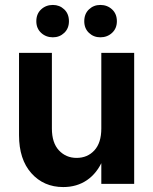

<svg xmlns="http://www.w3.org/2000/svg" viewBox="-20 -744 620 777"><path d="M236 13Q157 13 107 -43Q57 -99 57 -197V-530H190V-224Q190 -166 218.5 -135.5Q247 -105 290 -105Q334 -105 362 -135.5Q390 -166 390 -224H419Q419 -150 396 -96.5Q373 -43 332 -15Q291 13 236 13ZM390 0V-530H523V0ZM386 -593Q359 -593 340 -611Q321 -629 321 -658Q321 -688 340 -706Q359 -724 386 -724Q414 -724 433.5 -706Q453 -688 453 -658Q453 -629 433.5 -611Q414 -593 386 -593ZM194 -593Q166 -593 146.5 -611Q127 -629 127 -658Q127 -688 146.5 -706Q166 -724 194 -724Q221 -724 240 -706Q259 -688 259 -658Q259 -629 240 -611Q221 -593 194 -593Z"/></svg>

Font: Radio Canada Big SemiBold
Style: Regular
Weight: 600
Designer: Étienne Aubert Bonn
Foundry: Coppers and Brasses
Version: Version 1.001